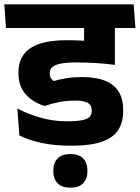

<svg xmlns="http://www.w3.org/2000/svg" viewBox="-42 -661 652 897"><path d="M311.8 -530.3H580.4L572.7 -640.8H303.7ZM494.6 -568H351V-467.6L494.6 -467.5ZM590.6 -530.3 582.5 -640.8H-21.8L-14.1 -530.3ZM350.7 -564.6V-391.2Q360.2 -389 380.1 -384.9Q400 -380.8 422.9 -375.9Q445.8 -371 465.5 -366.8Q485.3 -362.5 494.7 -360.7V-564.6ZM39.1 -154 48.4 -28.4Q95.7 -4.6 156.5 7.6Q217.3 19.8 290.8 19.8Q381.1 19.8 434.3 1Q487.4 -17.8 510.5 -53.9Q533.5 -90 533.5 -141.8V-148Q533.5 -196.1 513.9 -230.2Q494.2 -264.4 451.8 -282.6Q409.4 -300.9 340.5 -300.9Q301.9 -300.9 271 -296.1Q240.1 -291.3 208.5 -282.5Q199.9 -288.9 195.1 -297.4Q190.3 -306 190.3 -317V-319.2Q190.3 -335 201 -346.2Q211.7 -357.3 239.1 -363.3Q266.5 -369.3 316.5 -369.3Q363.2 -369.3 406.7 -366.4Q450.3 -363.6 494.7 -357.8V-452.1Q439.1 -462 385.3 -467.6Q331.4 -473.1 271.4 -473.1Q189.1 -473.1 139.2 -455.1Q89.3 -437.1 66.7 -403.4Q44.2 -369.6 44.2 -322.1V-317.6Q44.2 -261.5 75.5 -223.5Q106.9 -185.6 165.4 -165.7Q200 -177.4 234.7 -184.2Q269.4 -191 307.9 -191Q338.9 -191 356 -185.5Q373.1 -180.1 379.9 -169.9Q386.7 -159.7 386.7 -145.5V-143.6Q386.7 -126.5 377.1 -115.7Q367.5 -104.8 342.1 -99.6Q316.7 -94.4 269.1 -94.4Q209.1 -94.4 150.5 -110.4Q91.9 -126.3 39.1 -154ZM286.9 215.8Q326.3 215.8 346.4 195.3Q366.5 174.7 366.5 139.2Q366.5 138.7 366.5 137.6Q366.5 136.4 366.5 135.6Q366.5 100.3 346.6 79.4Q326.7 58.5 286.9 58.5Q247.3 58.5 227.2 79.2Q207.1 99.9 207.1 135.6Q207.1 136.1 207.1 137.4Q207.1 138.7 207.1 139.2Q207.1 174.7 227.2 195.3Q247.3 215.8 286.9 215.8Z"/></svg>

Font: Anek Devanagari Medium
Style: Regular
Weight: 500
Designer: Kailash Malviya (Devanagari) & Yesha Goshar (Latin)
Foundry: Ek Type
Version: Version 1.003